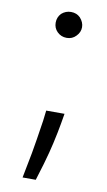

<svg xmlns="http://www.w3.org/2000/svg" viewBox="-81 -552 431 774"><g transform="rotate(10 134.5 -165.5)"><path d="M167 23Q159 59 144 111L123 180H69L89 77Q98 27 111 -60L116 -102H191L184 -61Q178 -26 167 23ZM107 -421Q92 -436 92 -458Q92 -480 107 -496Q124 -511 146 -511Q169 -511 184 -496Q200 -478 200 -458Q200 -437 184 -421Q169 -405 146 -405Q123 -405 107 -421Z"/></g></svg>

Font: Sinter Normal
Style: Regular
Weight: 350
Foundry: Adobe & rsms
Version: Version 1.000